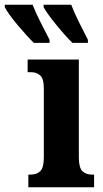

<svg xmlns="http://www.w3.org/2000/svg" viewBox="-108 -786 431 806"><path d="M11 0H287V-53H278Q253 -53 238 -67.5Q223 -82 223 -125V-536H8V-483H22Q45 -483 60.5 -469.5Q76 -456 76 -415V-125Q76 -82 61 -67.5Q46 -53 20 -53H11ZM34 -606H100V-619Q83 -652 62.5 -692Q42 -732 29 -766H-88V-756Q-75 -730 -34.5 -681.5Q6 -633 34 -606ZM196 -606H261V-619Q244 -652 224 -692Q204 -732 191 -766H75V-756Q89 -730 128.5 -681.5Q168 -633 196 -606Z"/></svg>

Font: Noto Serif ExtraCondensed Extra
Style: Regular
Weight: 800
Width: 3
Designer: Monotype Design Team
Foundry: Monotype Imaging Inc.
Version: Version 1.002